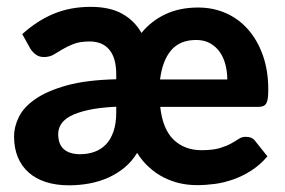

<svg xmlns="http://www.w3.org/2000/svg" viewBox="-20 -546 852 574"><path d="M327.5 -227Q277 -224.5 243.5 -217Q210 -209.5 190.2 -198.8Q170.5 -188 162.2 -174.2Q154 -160.5 154 -145.5Q154 -114.5 171 -99.8Q188 -85 219.5 -85Q242.5 -85 262.2 -92Q282 -99 296.5 -114Q311 -129 319.2 -152.8Q327.5 -176.5 327.5 -210.5ZM659.5 -308.5Q659.5 -330.5 654.2 -351.8Q649 -373 637.8 -389.5Q626.5 -406 608.8 -416.2Q591 -426.5 566.5 -426.5Q518 -426.5 491.8 -395.8Q465.5 -365 458.5 -308.5ZM459 -226.5Q466.5 -159.5 499.2 -128.2Q532 -97 582.5 -97Q616 -97 636.8 -103.2Q657.5 -109.5 671 -117Q684.5 -124.5 693.8 -130.8Q703 -137 714.5 -137Q733.5 -137 742.5 -125L779.5 -78.5Q757.5 -53 731.5 -36.2Q705.5 -19.5 678 -9.8Q650.5 0 622.8 3.8Q595 7.5 569 7.5Q542.5 7.5 517.2 1.8Q492 -4 469 -15.8Q446 -27.5 425.8 -45.8Q405.5 -64 390 -89Q374.5 -63.5 352.5 -45.2Q330.5 -27 303.8 -15Q277 -3 247.2 2.5Q217.5 8 186 8Q147.5 8 117.2 -1.8Q87 -11.5 65.8 -30.2Q44.5 -49 33.2 -76.2Q22 -103.5 22 -138.5Q22 -167 36.5 -196.5Q51 -226 86.2 -250.2Q121.5 -274.5 180.2 -290.8Q239 -307 327.5 -309V-324Q327.5 -372.5 307 -397.2Q286.5 -422 248 -422Q219.5 -422 200.5 -414.8Q181.5 -407.5 167.2 -398.8Q153 -390 140.5 -382.8Q128 -375.5 111.5 -375.5Q97 -375.5 87.2 -382.8Q77.5 -390 71 -400L46.5 -444Q92 -485 141.5 -505.2Q191 -525.5 251 -525.5Q308.5 -525.5 345.5 -504.8Q382.5 -484 403 -447.5Q431.5 -483 474 -503.2Q516.5 -523.5 572.5 -523.5Q617.5 -523.5 655.8 -506.5Q694 -489.5 722 -457.5Q750 -425.5 766 -380.2Q782 -335 782 -278.5Q782 -263 780.8 -253Q779.5 -243 776 -237Q772.5 -231 766.8 -228.8Q761 -226.5 751.5 -226.5Z"/></svg>

Font: Lato 2
Style: Regular
Weight: 800
Designer: Lukasz Dziedzic with Adam Twardoch and Botio Nikoltchev
Foundry: tyPoland Lukasz Dziedzic
Version: Version 2.015; 2015-08-06; http://www.latofonts.com/